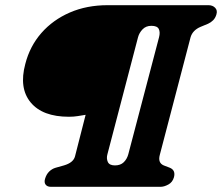

<svg xmlns="http://www.w3.org/2000/svg" viewBox="-20 -720 856 740"><path d="M77.5 -473.5Q95 -542 139.5 -592.8Q184 -643.5 249.2 -671.8Q314.5 -700 394.5 -700H783.5Q799.5 -700 809.2 -690Q819 -680 814 -664Q810 -650.5 801.5 -642Q793 -633.5 782 -628.5L753 -616.5Q722.5 -603.5 714.5 -576.5L596 -123.5Q587.5 -92.5 611 -82.5L634.5 -73.5Q657.5 -64 650.5 -37Q645 -17.5 628.8 -8.8Q612.5 0 599 0H176Q162.5 0 156 -8.2Q149.5 -16.5 153.5 -30.5Q158.5 -48 169.5 -58.8Q180.5 -69.5 194.5 -73.5L226.5 -82.5Q262.5 -93 269 -117L310 -277.5Q294.5 -275 279.2 -272.5Q264 -270 245.5 -270Q144 -270 98.2 -325.2Q52.5 -380.5 77.5 -473.5ZM474.5 -125.5 593 -576.5Q598 -596 592 -608.2Q586 -620.5 563.5 -620.5Q542.5 -620.5 529.5 -607Q516.5 -593.5 512 -576.5L394 -125.5Q389.5 -109.5 395.5 -96Q401.5 -82.5 423 -82.5Q444.5 -82.5 457 -94.8Q469.5 -107 474.5 -125.5Z"/></svg>

Font: Fraunces 72pt S050 Black
Style: Italic
Weight: 900
Italic angle: -16°
Version: Version 1.000; ttfautohint (v1.8.3)